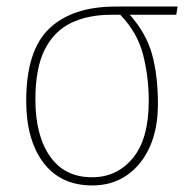

<svg xmlns="http://www.w3.org/2000/svg" viewBox="-20 -556 584 586"><path d="M262 10Q165 10 112.5 -59.5Q60 -129 60 -248Q60 -402 130.5 -469Q201 -536 333 -536H522L518 -511H376Q426 -455 444 -390.5Q462 -326 462 -238Q462 -163 437 -107.5Q412 -52 367 -21Q322 10 262 10ZM261 -15Q337 -15 385.5 -73.5Q434 -132 434 -249Q434 -320 417 -388Q400 -456 347 -511H321Q249 -511 197 -486Q145 -461 116.5 -404.5Q88 -348 88 -252Q88 -143 132.5 -79Q177 -15 261 -15Z"/></svg>

Font: Noto Serif Thin
Style: Regular
Weight: 100
Designer: Monotype Design Team
Foundry: Monotype Imaging Inc.
Version: Version 2.015